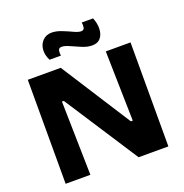

<svg xmlns="http://www.w3.org/2000/svg" viewBox="-152 -1011 1095 1145"><g transform="rotate(-20 396.0 -438.0)"><path d="M70 0V-660H279L563 -217H575L565 -660H722V0H533L229 -468H217L227 0ZM502 -721Q472 -721 438.5 -735Q405 -749 375.5 -762.5Q346 -776 327 -776Q308 -776 305 -760.5Q302 -745 305 -728H233Q214 -765 217.5 -799Q221 -833 243 -854.5Q265 -876 299 -876Q328 -876 361 -863Q394 -850 422.5 -836.5Q451 -823 468 -823Q487 -823 489.5 -839.5Q492 -856 489 -871H561Q576 -835 575 -800.5Q574 -766 556 -743.5Q538 -721 502 -721Z"/></g></svg>

Font: Bricolage Grotesque 10pt ExtraBold
Style: Regular
Weight: 800
Designer: Mathieu Triay
Foundry: Atelier Triay
Version: Version 1.000; ttfautohint (v1.8.4.7-5d5b);gftools[0.9.32]